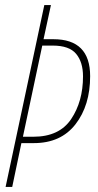

<svg xmlns="http://www.w3.org/2000/svg" viewBox="-20 -734 386 754"><path d="M2 0H28L64 -172H113Q219 -172 276.5 -246Q334 -320 334 -435Q334 -580 190 -580H151L180 -714H154ZM70 -197 146 -555H187Q252 -555 279 -522.5Q306 -490 306 -434Q306 -336 259.5 -266.5Q213 -197 111 -197Z"/></svg>

Font: Noto Sans Display Condensed Thin
Style: Italic
Weight: 250
Width: 3
Italic angle: -12°
Designer: Monotype Design Team
Foundry: Monotype Imaging Inc.
Version: Version 1.900